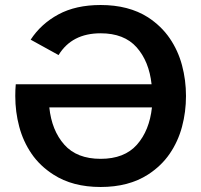

<svg xmlns="http://www.w3.org/2000/svg" viewBox="-20 -737 804 767"><path d="M382 10Q270 10 193.5 -39.5Q139.5 -74 106 -123Q72.5 -172 56.8 -231Q41 -290 41 -353.5Q41 -379 43 -400.5H585.5Q575.5 -492 525.8 -548Q476 -604 382 -604Q267 -604 214 -517L102.5 -578.5Q144 -642 213.5 -679.5Q283 -717 382 -717Q494 -717 571 -668Q624.5 -633 658 -584Q691.5 -535 707.2 -476Q723 -417 723 -353.5Q723 -290 707.2 -231Q691.5 -172 658 -123Q624.5 -74 571 -39.5Q494 10 382 10ZM382 -102.5Q477 -102.5 527 -159Q577 -215.5 587 -308H177Q186.5 -216 236.8 -159.2Q287 -102.5 382 -102.5Z"/></svg>

Font: Acari Sans
Style: Bold
Weight: 700
Designer: Alfredo Marco Pradil and Stefan Peev (font) & Cristiano Sobral (main changes)
Foundry: Alfredo Marco Pradil and Stefan Peev (font) & Cristiano Sobral (main changes)
Version: Version 1.063; ttfautohint (v1.8.3)